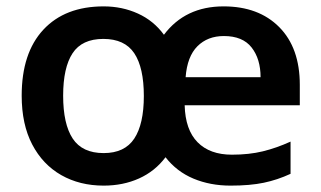

<svg xmlns="http://www.w3.org/2000/svg" viewBox="-20 -572 1006 602"><path d="M681 -552Q791 -552 855.5 -487Q920 -422 920 -306V-242H559Q561 -165 599.5 -126Q638 -87 707 -87Q761 -87 804 -97.5Q847 -108 891 -128V-27Q850 -8 807 1Q764 10 703 10Q639 10 586.5 -12Q534 -34 499 -79Q466 -35 416 -12.5Q366 10 305 10Q230 10 172 -23Q114 -56 81 -119Q48 -182 48 -272Q48 -406 116 -479Q184 -552 305 -552Q363 -552 412.5 -529.5Q462 -507 494 -463Q561 -552 681 -552ZM682 -459Q631 -459 599 -427Q567 -395 562 -330H797Q797 -387 769 -423Q741 -459 682 -459ZM304 -450Q237 -450 207.5 -405Q178 -360 178 -272Q178 -183 208 -137.5Q238 -92 305 -92Q371 -92 401 -137.5Q431 -183 431 -271Q431 -360 401 -405Q371 -450 304 -450Z"/></svg>

Font: Noto Sans Gujarati UI SemiBold
Style: Regular
Weight: 600
Designer: Jelle Bosma - Monotype Design Team, Universal Thirst
Foundry: Monotype Imaging Inc.
Version: Version 2.106; ttfautohint (v1.8.4.7-5d5b)